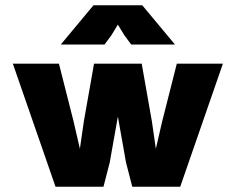

<svg xmlns="http://www.w3.org/2000/svg" viewBox="-20 -713 900 733"><path d="M521 -470H339L300 -249L285 -145L261 -249L205 -470H29L192 0H375L399 -93L430 -268L461 -93L485 0H668L831 -470H655L599 -249L575 -145L560 -249ZM212 -543H379L405 -578L430 -619L455 -578L481 -543H648L523 -693H337Z"/></svg>

Font: Kreadon Extra Bold
Style: Regular
Weight: 800
Designer: kohakuno
Foundry: StudioGnu
Version: Version 1.000;Glyphs 3.1.2 (3151)